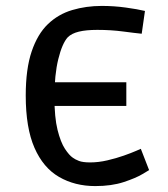

<svg xmlns="http://www.w3.org/2000/svg" viewBox="-20 -616 569 649"><path d="M147 -258V-338H407V-258ZM302 13Q233 13 179.5 -18Q126 -49 96.5 -116.5Q67 -184 67 -293Q67 -383 87 -442Q107 -501 142 -534.5Q177 -568 224 -582Q271 -596 324 -596Q365 -596 405 -590.5Q445 -585 470 -579L459 -502Q438 -504 396.5 -509.5Q355 -515 309 -515Q271 -515 246.5 -509Q222 -503 209 -490Q190 -469 177 -416Q164 -363 164 -288Q164 -219 174.5 -177Q185 -135 199.5 -113Q214 -91 226 -83Q234 -77 247 -72Q260 -67 285 -67Q313 -67 343 -74Q373 -81 398.5 -90Q424 -99 440 -106Q456 -113 456 -113L484 -41Q484 -41 461.5 -27.5Q439 -14 398 -0.5Q357 13 302 13Z"/></svg>

Font: Ruda Medium
Style: Regular
Weight: 500
Version: Version 2.001